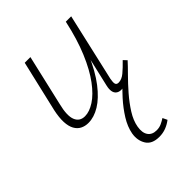

<svg xmlns="http://www.w3.org/2000/svg" viewBox="-201 -515 909 909"><g transform="rotate(-45 253.0 -60.5)"><path d="M138 5Q116 5 98.5 -4Q81 -13 70.5 -32Q60 -51 58.5 -81Q57 -111 66 -153L126 -410H164L105 -155Q89 -91 101.5 -60Q114 -29 149 -29Q179 -29 214 -51.5Q249 -74 284 -121Q319 -168 349.5 -240.5Q380 -313 401 -410H425Q401 -302 367 -223Q333 -144 294 -93.5Q255 -43 215.5 -19Q176 5 138 5ZM359 4Q344 4 334 -3.5Q324 -11 321.5 -25.5Q319 -40 324 -61L405 -410H437L359 -69Q355 -48 358 -38.5Q361 -29 374 -29Q395 -29 416 -46.5Q437 -64 463 -91L479 -74Q446 -38 416 -17Q386 4 359 4ZM329 289Q280 289 261 258Q242 227 249 186Q256 148 280 109.5Q304 71 336 35.5Q368 0 402 -31.5Q436 -63 463 -87L479 -74Q460 -53 431 -24Q402 5 372 39.5Q342 74 319 110.5Q296 147 290 182Q284 218 298 238Q312 258 342 258Q360 258 375 251Q390 244 402 236L413 259Q395 273 374 281Q353 289 329 289Z"/></g></svg>

Font: Ysabeau Infant ExtraLight
Style: Italic
Weight: 250
Italic angle: -12°
Designer: Christian Thalmann (Catharsis Fonts)
Version: Version 2.001;gftools[0.9.30]; featfreeze: ss01,ss02,lnum